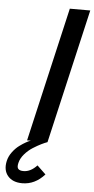

<svg xmlns="http://www.w3.org/2000/svg" viewBox="-119 -726 483 982"><g transform="rotate(5 123.0 -234.5)"><path d="M34.7 158.2Q71.3 158.2 104 123L148.4 165.5Q99.1 220.7 33.7 220.7Q-15.6 220.7 -40.5 191.2Q-65.4 161.6 -54.7 113.8Q-49.3 89.8 -33.2 68.1Q-17.1 46.4 1.5 32.7Q20 19 35.2 10.7Q50.3 2.4 59.1 0H39.6L198.7 -689.9H303.7L144.5 0Q131.8 4.4 113.8 13.2Q95.7 22 72 36.9Q48.3 51.8 29.5 73.7Q10.7 95.7 5.4 119.1Q0 141.6 8.1 149.9Q16.1 158.2 34.7 158.2Z"/></g></svg>

Font: HK Grotesk SmBold Legacy Italic
Style: Regular
Weight: 600
Italic angle: -13°
Designer: Alfredo Marco Pradil
Foundry: Hanken Design Co.
Version: Version 2.022;PS 002.022;hotconv 1.0.88;makeotf.lib2.5.64775